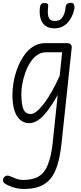

<svg xmlns="http://www.w3.org/2000/svg" viewBox="-26 -838 556 1322"><path d="M59.5 -187.5Q59.5 -228.5 68.2 -276.5Q77 -324.5 95 -371.2Q113 -418 140 -456.5Q167 -495 203.2 -518Q239.5 -541 285.5 -541H435Q447 -541 454.5 -537Q462 -533 465.5 -525.8Q469 -518.5 467.5 -507.5L398 146Q392 203 381.2 253Q370.5 303 352.5 342.5Q334.5 382 307 408Q278.5 435.5 237.5 449.2Q196.5 463 139 463Q98 463 62.8 451.2Q27.5 439.5 7 425.5Q-0.5 420 -3.5 413Q-6.5 406 -5.2 398.2Q-4 390.5 2 383Q11.5 371.5 22.8 371.2Q34 371 41 374.5Q58.5 382.5 83.8 391.8Q109 401 132.5 401Q172.5 401 206.8 391.2Q241 381.5 264 358.5Q287.5 334.5 302 299.5Q316.5 264.5 324.5 224.8Q332.5 185 336.5 148L371.5 -185Q324.5 -98.5 275 -44.2Q225.5 10 174 10Q153 10 132.8 0.2Q112.5 -9.5 95.8 -32Q79 -54.5 69.2 -92.8Q59.5 -131 59.5 -187.5ZM121 -195Q121 -116.5 135.8 -84.8Q150.5 -53 186 -53Q220.5 -53 274.2 -121.5Q328 -190 385 -316L402 -478H291Q256 -478 228.2 -457.8Q200.5 -437.5 180.2 -404.8Q160 -372 147 -334Q134 -296 127.5 -259.2Q121 -222.5 121 -195ZM348.5 -643Q313 -643 291.8 -657Q270.5 -671 260.2 -693Q250 -715 248 -739.2Q246 -763.5 248.5 -784Q251 -804 259 -810.8Q267 -817.5 278 -817.5Q292.5 -817.5 300 -812.8Q307.5 -808 305.5 -793.5Q300 -742.5 308 -721.8Q316 -701 330 -697Q344 -693 355.5 -693Q368 -693 382.5 -699.8Q397 -706.5 409.2 -727.8Q421.5 -749 426.5 -792.5Q428.5 -808 438.8 -813.2Q449 -818.5 461 -818.5Q478.5 -818.5 483.5 -806.8Q488.5 -795 486.5 -780.5Q484.5 -766.5 476.5 -743.5Q468.5 -720.5 452.5 -697.5Q436.5 -674.5 411 -658.8Q385.5 -643 348.5 -643Z"/></svg>

Font: Edu NSW ACT Hand
Style: Regular
Weight: 400
Designer: Tina and Corey Anderson, Eben Sorkin, Mirko Velimirovic
Foundry: Sorkin Type Co.
Version: Version 2.000